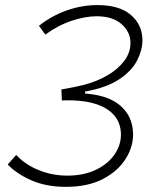

<svg xmlns="http://www.w3.org/2000/svg" viewBox="-20 -723 626 753"><path d="M238.8 9.8Q160.6 9.8 102.3 -16.1Q43.9 -42 10.3 -78.1L43.5 -115.2Q79.1 -77.1 132.1 -55.7Q185.1 -34.2 244.1 -34.2Q309.6 -34.2 357.7 -57.9Q405.8 -81.5 431.2 -120.1Q456.5 -158.7 454.1 -202.6Q450.7 -263.7 397 -296.6Q343.3 -329.6 246.1 -329.6Q244.1 -329.6 239.3 -329.6Q233.9 -329.6 222.7 -329.1L220.7 -372.1Q272.5 -380.9 309.1 -390.1Q361.3 -403.8 402.6 -428.2Q443.8 -452.6 467.8 -484.9Q491.7 -517.1 491.7 -554.2Q491.7 -597.7 456.8 -628.4Q421.9 -659.2 358.4 -659.2Q315.4 -659.2 262.7 -642.1Q210 -625 157.7 -587.4L132.8 -621.6Q182.1 -661.1 241.7 -682.1Q301.3 -703.1 362.3 -703.1Q448.7 -703.1 493.7 -664.1Q538.6 -625 538.6 -564.9Q538.6 -527.3 518.1 -486.6Q497.6 -445.8 448.5 -412.6Q399.4 -379.4 313.5 -363.8V-356.4L321.8 -355.5Q407.7 -347.7 452.9 -307.9Q498 -268.1 501.5 -206.1Q502 -201.2 502 -196.3Q502 -147.9 474.6 -103Q444.8 -53.2 385 -21.7Q325.2 9.8 238.8 9.8Z"/></svg>

Font: CaskaydiaCove NFP ExtraLight
Style: Italic
Weight: 200
Italic angle: -10°
Designer: Aaron Bell
Foundry: Saja Typeworks
Version: Version 2111.001; VTT 6.35;Nerd Fonts 3.1.1